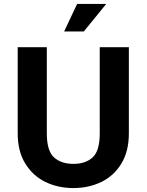

<svg xmlns="http://www.w3.org/2000/svg" viewBox="-20 -940 745 976"><path d="M70 -262V-700H218V-262Q218 -173 254.5 -140Q291 -107 353 -107Q415 -107 451 -140Q487 -173 487 -262V-700H635V-262Q635 -171 597 -108.5Q559 -46 495 -15Q431 16 353 16Q275 16 211 -15Q147 -46 108.5 -108.5Q70 -171 70 -262ZM372 -920H520L406 -780H306Z"/></svg>

Font: Uncut Sans VF
Style: Regular
Weight: 400
Designer: Kasper Nordkvist
Foundry: Uncut Type
Version: Version 1.100;FEAKit 1.0